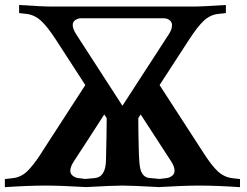

<svg xmlns="http://www.w3.org/2000/svg" viewBox="-23 -754 998 775"><path d="M326.7 1V1.5Q326.2 1.5 325.2 1.2Q324.2 1 323.7 1Q323.2 1 322.5 1.2Q321.8 1.5 321.3 1.5V1Q220.7 -4.9 162.1 -4.9Q90.8 -4.9 -3.4 1.5V-31.2L27.3 -34.7Q60.5 -38.1 85.4 -61.3Q110.4 -84.5 145 -137.7H144.5Q214.4 -245.1 321.3 -410.6Q304.2 -436.5 263.9 -499.3Q223.6 -562 202.1 -594.7Q168 -647 142.3 -670.4Q116.7 -693.8 84.5 -697.8L54.2 -701.2V-733.9Q148.4 -727.5 190.9 -727.5H751.5Q793.5 -727.5 888.7 -733.9V-701.2L857.9 -697.8Q825.7 -694.3 800.3 -670.9Q774.9 -647.5 740.7 -594.7L621.1 -410.6L797.9 -137.7Q831.5 -85 856.9 -61.8Q882.3 -38.6 915.5 -34.7L945.8 -31.2V1.5Q851.6 -4.9 780.3 -4.9Q720.7 -4.9 621.1 1V1.5Q620.6 1.5 619.6 1.2Q618.7 1 618.2 1Q617.7 1 616.9 1.2Q616.2 1.5 615.7 1.5V1Q507.3 -4.9 471.2 -4.9Q435.1 -4.9 326.7 1ZM638.2 -680.2H304.2Q291 -680.2 280.8 -672.9Q270.5 -665.5 270.5 -652.8Q270.5 -637.7 284.2 -616.2L471.2 -327.1Q543.5 -438.5 658.7 -616.2Q671.4 -635.7 671.4 -652.3Q671.4 -665 661.6 -672.6Q651.9 -680.2 638.2 -680.2ZM407.7 -276.9 397.9 -292Q377 -258.8 335.4 -195.3Q293.9 -131.8 274.4 -101.6Q260.7 -80.6 260.7 -64.5Q260.7 -52.2 271.2 -44.2Q281.7 -36.1 296.4 -34.7L321.3 -31.7L359.4 -35.2H358.9Q403.3 -38.6 404.8 -106.9Q407.7 -231 407.7 -276.9ZM536.6 -173.8Q538.1 -95.7 542.5 -76.7Q549.3 -43 573.7 -36.6Q578.1 -35.6 583.5 -35.2Q586.9 -35.2 601.6 -33.7Q616.2 -32.2 620.1 -31.7L646.5 -34.7Q661.1 -36.1 671.4 -44.2Q681.6 -52.2 681.6 -64.9Q681.6 -81.1 668.5 -101.6L544.9 -292Q543 -289.6 539.8 -284.4Q536.6 -279.3 535.2 -276.9Q535.2 -228.5 536.6 -173.8Z"/></svg>

Font: Flanker
Style: Bold
Weight: 700
Designer: Flanker
Foundry: Flanker
Version: Version 2.021